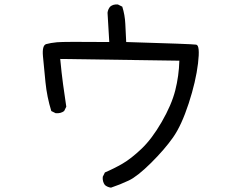

<svg xmlns="http://www.w3.org/2000/svg" viewBox="-20 -778 1040 864"><path d="M479.5 66.4Q463.9 64.5 452.1 54.7Q440.4 39.1 442.4 17.6L452.1 -2Q493.2 -19.5 531.2 -41.5Q569.3 -63.5 616.2 -107.9Q663.1 -152.3 707.5 -229Q752 -305.7 768.6 -371.1Q785.2 -436.5 787.1 -504.9L251 -512.7Q256.8 -450.2 263.7 -399.4Q270.5 -348.6 278.3 -297.9L268.6 -278.3Q252.9 -266.6 230.5 -268.6L210.9 -278.3Q191.4 -340.8 184.6 -408.2Q177.7 -475.6 173.3 -524.9Q168.9 -574.2 188 -579.6Q207 -585 236.8 -587.9Q266.6 -590.8 471.7 -588.9L463.9 -720.7Q465.8 -736.3 475.6 -748Q489.3 -759.8 510.7 -757.8L530.3 -748Q542 -710.9 543.9 -670.9Q545.9 -630.9 547.9 -588.9Q844.7 -580.1 862.8 -577.1Q880.9 -574.2 871.1 -492.7Q861.3 -411.1 829.1 -312.5Q796.9 -213.9 758.8 -159.7Q720.7 -105.5 659.7 -44.9Q598.6 15.6 559.6 34.2Q520.5 52.7 479.5 66.4Z"/></svg>

Font: NaikaiFont
Style: Regular
Weight: 400
Version: Version 1.67